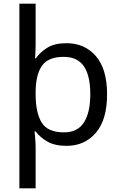

<svg xmlns="http://www.w3.org/2000/svg" viewBox="-20 -780 655 1040"><path d="M560 -269Q560 -132 499.5 -61Q439 10 340 10Q277 10 237 -13Q197 -36 173 -68H167Q168 -61 169.5 -45Q171 -29 172 -12Q173 5 173 16V240H85V-760H173V-536Q173 -522 172 -499.5Q171 -477 170 -464H174Q198 -498 237 -522Q276 -546 340 -546Q439 -546 499.5 -476Q560 -406 560 -269ZM469 -270Q469 -371 434 -421.5Q399 -472 325 -472Q243 -472 209 -426Q175 -380 173 -288V-269Q173 -170 205.5 -116.5Q238 -63 326 -63Q400 -63 434.5 -116.5Q469 -170 469 -270Z"/></svg>

Font: Noto IKEA Simplified Chinese
Style: Regular
Weight: 400
Designer: Monotype Design Team
Foundry: Monotype Imaging Inc.
Version: Version 1.100